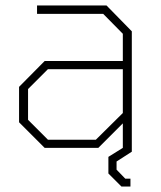

<svg xmlns="http://www.w3.org/2000/svg" viewBox="-20 -543 592 705"><path d="M426 142 378 94V33L431 0V-90L341 0H144L50 -94V-224L144 -319H431V-419L359 -492H116V-523H371L464 -428V14L408 50V80L440 113H459V142ZM156 -30H332L431 -128V-289H156L83 -216V-103Z"/></svg>

Font: Tomorrow ExtraLight
Style: Regular
Weight: 275
Designer: Tony de Marco, Monica Rizzolli
Foundry: Just in Type
Version: Version 2.002